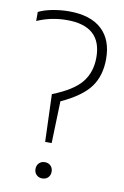

<svg xmlns="http://www.w3.org/2000/svg" viewBox="-86 -800 555 856"><g transform="rotate(10 192.0 -372.0)"><path d="M152 -157 144.5 -372Q238 -409 274.8 -454.8Q311.5 -500.5 311.5 -567.5Q311.5 -709 154.5 -709Q82.5 -709 19 -681V-722Q45 -735 82.5 -742Q120 -749 156.5 -749Q253.5 -749 304.5 -702.2Q355.5 -655.5 355.5 -568Q355.5 -492.5 318.5 -441.5Q281.5 -390.5 187.5 -347L181.5 -157ZM167 5.5Q151 5.5 140.8 -4.8Q130.5 -15 130.5 -31Q130.5 -47.5 140.8 -57.8Q151 -68 167 -68Q183 -68 193.2 -57.8Q203.5 -47.5 203.5 -31Q203.5 -15 193.5 -4.8Q183.5 5.5 167 5.5Z"/></g></svg>

Font: Encode Sans Cnd XLt
Style: Regular
Weight: 200
Width: 3
Designer: Multiple Designers
Foundry: Impallari Type
Version: Version 3.002; ttfautohint (v1.8.3) -l 8 -r 50 -G 200 -x 14 